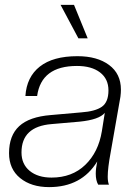

<svg xmlns="http://www.w3.org/2000/svg" viewBox="-20 -756 552 786"><path d="M181 10Q108 10 62.5 -27Q17 -64 17 -129Q17 -201 58.5 -239.5Q100 -278 188 -285L313 -296Q370 -300 397 -319Q424 -338 424 -386Q424 -433 389.5 -459.5Q355 -486 295 -486Q149 -486 132 -363H84Q89 -441 143 -483.5Q197 -526 297 -526Q378 -526 426.5 -490Q475 -454 475 -389Q475 -376 473 -360L433 -132Q421 -68 421 -33Q421 -12 426 0H382Q372 -17 372 -45Q372 -66 378 -95Q314 10 181 10ZM191 -29Q275 -29 329 -81Q383 -133 397 -219L409 -294Q386 -266 306 -258L191 -248Q68 -238 68 -132Q68 -84 101.5 -56.5Q135 -29 191 -29ZM339 -599H301L228 -736H283Z"/></svg>

Font: Creato Display Light
Style: Italic
Weight: 300
Italic angle: -10°
Version: Version 1.000